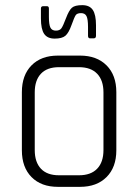

<svg xmlns="http://www.w3.org/2000/svg" viewBox="-20 -726 536 746"><path d="M139 -654V-693Q139 -702 148 -702H162Q170 -702 170 -693V-660Q170 -630 176 -618.5Q182 -607 197 -607Q212 -607 218.5 -616Q225 -625 236.5 -655.5Q248 -686 259.5 -696Q271 -706 299.5 -706Q328 -706 340.5 -687.5Q353 -669 353 -628V-587Q353 -577 344 -577H330Q322 -577 322 -587V-621Q322 -652 316 -663.5Q310 -675 295 -675Q280 -675 274.5 -667.5Q269 -660 258 -629Q247 -598 234 -587Q221 -576 192.5 -576Q164 -576 151.5 -594.5Q139 -613 139 -654ZM291 0H205Q140 0 102.5 -38Q65 -76 65 -142V-368Q65 -434 102.5 -472Q140 -510 205 -510H291Q356 -510 394 -472Q432 -434 432 -368V-142Q432 -76 394 -38Q356 0 291 0ZM209 -45H287Q333 -45 357.5 -70.5Q382 -96 382 -143V-367Q382 -414 357.5 -439.5Q333 -465 287 -465H209Q163 -465 139 -439.5Q115 -414 115 -367V-143Q115 -96 139 -70.5Q163 -45 209 -45Z"/></svg>

Font: Rajdhani
Style: Regular
Weight: 400
Designer: Satya Rajpurohit, Jyotish Sonowal
Foundry: Indian Type Foundry
Version: Version 1.201 February 1, 2022